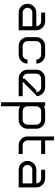

<svg xmlns="http://www.w3.org/2000/svg" viewBox="1274 -1981 1040 3628"><g transform="rotate(90 1794.0 -167.0)"><path d="M551.7 0H218.3Q149.2 0 100.4 -48.8Q51.7 -97.5 51.7 -166.7Q51.7 -235.8 100.4 -284.6Q149.2 -333.3 218.3 -333.3H475.8Q475 -369.2 448.8 -396.2Q422.5 -423.3 385 -423.3V-424.2H218.3V-500H385Q453.3 -500 502.5 -450.8Q551.7 -401.7 551.7 -333.3ZM475.8 -75V-257.5H218.3Q181.7 -256.7 154.6 -230.4Q127.5 -204.2 127.5 -166.7H126.7Q127.5 -130 153.8 -102.9Q180 -75.8 218.3 -75.8V-75Z M1105.8 -333.3Q1105 -369.2 1078.8 -396.2Q1052.5 -423.3 1015 -423.3V-424.2H848.3Q811.7 -423.3 784.6 -397.1Q757.5 -370.8 757.5 -333.3H756.7V-166.7Q757.5 -130 783.8 -102.9Q810 -75.8 848.3 -75.8V-75H1015Q1050.8 -75.8 1077.9 -102.5Q1105 -129.2 1105 -166.7H1181.7Q1181.7 -97.5 1132.9 -48.8Q1084.2 0 1015 0H848.3Q779.2 0 730.4 -48.8Q681.7 -97.5 681.7 -166.7V-333.3Q681.7 -402.5 730.4 -451.2Q779.2 -500 848.3 -500H1015Q1083.3 -500 1132.5 -450.8Q1181.7 -401.7 1181.7 -333.3Z M1522.5 -75H1797.5V0H1464.2Q1395 0 1346.2 -48.8Q1297.5 -97.5 1297.5 -166.7V-333.3Q1297.5 -402.5 1346.2 -451.2Q1395 -500 1464.2 -500H1630.8Q1699.2 -500 1748.3 -450.8Q1797.5 -401.7 1797.5 -333.3H1780.8L1614.2 -166.7ZM1464.2 -75.8V-110.8Q1494.2 -140.8 1630.8 -277.5L1685.8 -333.3H1721.7Q1720.8 -369.2 1694.6 -396.2Q1668.3 -423.3 1630.8 -423.3V-424.2H1464.2Q1427.5 -423.3 1400.4 -397.1Q1373.3 -370.8 1373.3 -333.3H1372.5V-166.7Q1373.3 -130 1399.6 -102.9Q1425.8 -75.8 1464.2 -75.8Z M1987.5 -27.5V333.3H1912.5V-500H1987.5V-472.5Q2029.2 -500 2079.2 -500H2245.8Q2314.2 -500 2363.3 -450.8Q2412.5 -401.7 2412.5 -333.3V-166.7Q2412.5 -97.5 2363.8 -48.8Q2315 0 2245.8 0H2079.2Q2029.2 0 1987.5 -27.5ZM2245.8 -75Q2281.7 -75.8 2308.8 -102.5Q2335.8 -129.2 2335.8 -166.7H2336.7V-333.3Q2335.8 -369.2 2309.6 -396.2Q2283.3 -423.3 2245.8 -423.3V-424.2H2079.2Q2042.5 -423.3 2015.4 -397.1Q1988.3 -370.8 1988.3 -333.3H1987.5V-166.7Q1988.3 -130 2014.6 -102.9Q2040.8 -75.8 2079.2 -75.8V-75Z M2725 0Q2655.8 0 2607.1 -48.8Q2558.3 -97.5 2558.3 -166.7V-666.7H2633.3V-500H2891.7V-424.2H2633.3V-166.7Q2634.2 -130 2660.4 -102.9Q2686.7 -75.8 2725 -75.8V-75H2891.7V0Z M3520.8 0H3187.5Q3118.3 0 3069.6 -48.8Q3020.8 -97.5 3020.8 -166.7Q3020.8 -235.8 3069.6 -284.6Q3118.3 -333.3 3187.5 -333.3H3445Q3444.2 -369.2 3417.9 -396.2Q3391.7 -423.3 3354.2 -423.3V-424.2H3187.5V-500H3354.2Q3422.5 -500 3471.7 -450.8Q3520.8 -401.7 3520.8 -333.3ZM3445 -75V-257.5H3187.5Q3150.8 -256.7 3123.8 -230.4Q3096.7 -204.2 3096.7 -166.7H3095.8Q3096.7 -130 3122.9 -102.9Q3149.2 -75.8 3187.5 -75.8V-75Z"/></g></svg>

Font: 0xA000-Squarish
Style: Squareish
Weight: 400
Version: Version 0.1